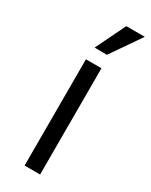

<svg xmlns="http://www.w3.org/2000/svg" viewBox="-191 -766 638 809"><g transform="rotate(30 128.0 -361.5)"><path d="M163.5 -517V0H88V-517ZM165.5 -723H255.5L155 -577.5L95 -578Z"/></g></svg>

Font: Public Sans Thin Light
Style: Regular
Weight: 300
Version: Version 1.007